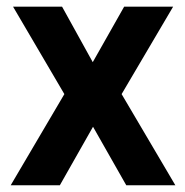

<svg xmlns="http://www.w3.org/2000/svg" viewBox="-20 -548 548 568"><path d="M163.6 -528.3 254.4 -364.1 347.3 -528.3H492.2L339.8 -269.6L498.7 0H353.5L255.2 -173L157.1 0H11.7L170.4 -269.6L18.6 -528.3Z"/></svg>

Font: Vazirmatn
Style: Regular
Weight: 400
Designer: Saber Rastikerdar
Foundry: Saber Rastikerdar
Version: Version 33.003;September 2, 2022;FontCreator 14.0.0.2862 64-